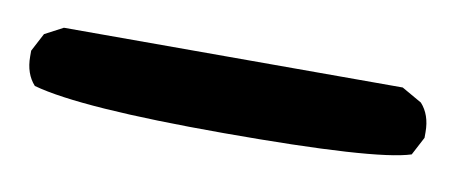

<svg xmlns="http://www.w3.org/2000/svg" viewBox="-34 -473 481 197"><g transform="rotate(10 207.0 -374.0)"><path d="M202 -335Q53 -335 3 -349Q-7 -360 -7 -378V-384L3 -403L22 -413H375L396 -401Q406 -390 406 -372V-366L396 -347Q359 -335 202 -335Z"/></g></svg>

Font: Xiaolai SC
Style: Regular
Weight: 400
Designer: Nozomi Seto 瀬戸のぞみ
Version: Version 3.11;December 4, 2020;FontCreator 13.0.0.2613 64-bit